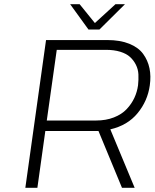

<svg xmlns="http://www.w3.org/2000/svg" viewBox="-20 -890 733 910"><path d="M558.1 0 446.8 -269H194.8L157.2 0H100.1L198.2 -700.2H488.3Q549.3 -700.2 592.8 -682.6Q636.2 -665 658.4 -634.5Q680.7 -604 688.5 -566.4Q696.3 -528.8 689.9 -484.9Q679.7 -411.6 632.3 -353.8Q585 -295.9 502.9 -276.9L618.2 0ZM201.7 -318.8H435.1Q482.4 -318.8 519.8 -333.5Q557.1 -348.1 580.3 -372.8Q603.5 -397.5 616.7 -425.8Q629.9 -454.1 634.3 -485.8Q637.2 -512.7 636 -537.4Q634.8 -562 624 -583.3Q613.3 -604.5 596.2 -620.1Q579.1 -635.7 549.8 -644.8Q520.5 -653.8 481.9 -653.8H249ZM572.3 -870.1 451.2 -750H399.4L312.5 -870.1H357.4L429.7 -780.8L527.3 -870.1Z"/></svg>

Font: Fivo Sans Light
Style: Regular
Weight: 300
Designer: Alexander Slobzheninov
Foundry: Alexander Slobzheninov
Version: 1.0